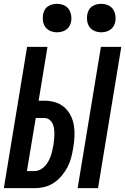

<svg xmlns="http://www.w3.org/2000/svg" viewBox="-21 -979 651 999"><path d="M383 0 504 -735H610L489 0ZM-1 0 120 -735H226L180 -455H210Q239 -455 266 -447Q293 -439 313.5 -421Q334 -403 346.5 -378.5Q359 -354 363.5 -326Q368 -298 366.5 -268.5Q365 -239 360 -210Q356 -185 349.5 -159.5Q343 -134 330.5 -110Q318 -86 300 -64.5Q282 -43 259.5 -28Q237 -13 211 -6.5Q185 0 159 0ZM159 -89Q173 -89 187.5 -96Q202 -103 212.5 -114.5Q223 -126 230.5 -139.5Q238 -153 243 -167Q248 -181 251 -195.5Q254 -210 257 -225Q259 -239 260.5 -253.5Q262 -268 262 -282.5Q262 -297 260 -311Q258 -325 252 -337Q246 -349 235 -357Q224 -365 209 -365H165L119 -89ZM505 -811Q488 -811 472 -817.5Q456 -824 446 -837Q436 -850 433 -867.5Q430 -885 433 -903Q435 -915 441 -926.5Q447 -938 458 -945.5Q469 -953 481 -956Q493 -959 506 -959Q523 -959 539.5 -952.5Q556 -946 565.5 -933Q575 -920 578.5 -902.5Q582 -885 579 -867Q577 -855 570.5 -843.5Q564 -832 553 -824.5Q542 -817 530 -814Q518 -811 505 -811ZM275 -811Q258 -811 242 -817.5Q226 -824 216 -837Q206 -850 203 -867.5Q200 -885 203 -903Q205 -915 211 -926.5Q217 -938 228 -945.5Q239 -953 251 -956Q263 -959 276 -959Q293 -959 309.5 -952.5Q326 -946 335.5 -933Q345 -920 348.5 -902.5Q352 -885 349 -867Q347 -855 340.5 -843.5Q334 -832 323 -824.5Q312 -817 300 -814Q288 -811 275 -811Z"/></svg>

Font: Iosevka Extended Oblique
Style: Bold
Weight: 700
Width: 7
Italic angle: -9°
Monospace: yes
Designer: Belleve Invis
Foundry: Belleve Invis
Version: Version 32.5.0; ttfautohint (v1.8.4)